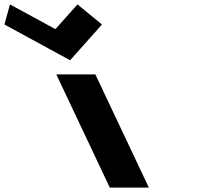

<svg xmlns="http://www.w3.org/2000/svg" viewBox="-310 -850 891 870"><path d="M-55 -513H122L364.5 0H187.5ZM-264.9 -830 -289.9 -739 7.7 -577 152.1 -739 41.1 -830 -58.9 -718Z"/></svg>

Font: Hussar
Style: BdOpOblFive
Weight: 700
Foundry: Cannot Into Space Fonts
Version: Version 2.00